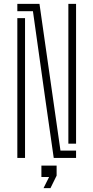

<svg xmlns="http://www.w3.org/2000/svg" viewBox="-20 -820 485 997"><path d="M259 0 216 -300 151 -762H70V-800H185L221 -548L294 -38H375V0ZM70 0V-726H110V-303V0ZM335 -74V-549V-800H375V-74ZM206 157 235 99H195V40H274V92L242 157Z"/></svg>

Font: Big Shoulders Stencil Text SC Thin
Style: Regular
Weight: 100
Designer: Patric King
Foundry: XO Type Co
Version: Version 2.001